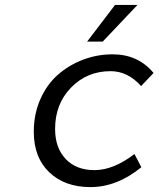

<svg xmlns="http://www.w3.org/2000/svg" viewBox="-20 -741 640 774"><path d="M331.1 -573.2 443.8 -721.2H534.2L394 -573.2ZM344.2 13.2Q241.2 13.2 178.7 -46.4Q116.2 -106 116.2 -210Q116.2 -281.2 142.8 -341.3Q169.4 -401.4 213.9 -440.2Q258.3 -479 315.2 -500.5Q372.1 -522 434.1 -522Q536.6 -522 599.1 -446.8L548.8 -394Q495.1 -454.1 425.8 -454.1Q330.6 -454.1 266.4 -387.9Q202.1 -321.8 202.1 -221.2Q202.1 -145.5 244.6 -100.3Q287.1 -55.2 360.8 -55.2Q437.5 -55.2 522 -120.1L549.8 -66.9Q451.7 13.2 344.2 13.2Z"/></svg>

Font: Office Code Pro Italic
Style: Regular
Weight: 400
Italic angle: -9°
Designer: Nathan Rutzky & Paul D. Hunt
Foundry: Adobe Systems Incorporated
Version: Version 1.004;PS 001.004;hotconv 1.0.70;makeotf.lib2.5.58329